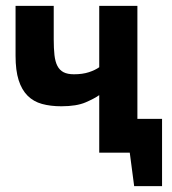

<svg xmlns="http://www.w3.org/2000/svg" viewBox="-20 -520 586 654"><path d="M163 -500V-386Q163 -355 165.5 -332.5Q168 -310 175.5 -295.5Q183 -281 196.5 -274Q210 -267 232 -267Q261 -267 282.5 -274Q304 -281 318 -291V-500H448V-115H532V114H437L422 0H318V-196Q303 -185 272 -171.5Q241 -158 189 -158Q152 -158 123 -166Q94 -174 74 -194Q54 -214 43.5 -247Q33 -280 33 -330V-500Z"/></svg>

Font: PT Sans
Style: Bold
Weight: 700
Version: Version 2.003W OFL; ttfautohint (v1.6)